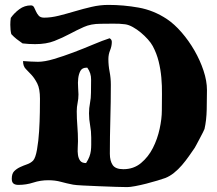

<svg xmlns="http://www.w3.org/2000/svg" viewBox="-20 -762 883 783"><path d="M422 -742Q484 -742 545.5 -731Q607 -720 661 -684Q691 -664 720.5 -630Q750 -596 773 -556Q796 -516 810 -474Q824 -432 824 -395Q824 -359 823 -315Q822 -271 814 -236Q813 -233 807.5 -222Q802 -211 795 -198Q788 -185 782 -173.5Q776 -162 774 -159Q763 -143 750 -124.5Q737 -106 722 -88.5Q707 -71 689.5 -57Q672 -43 654 -36Q643 -32 621.5 -25.5Q600 -19 576.5 -13Q553 -7 531.5 -3Q510 1 499 1Q485 1 453 0Q421 -1 385.5 -2.5Q350 -4 319 -5.5Q288 -7 278 -9Q252 -14 228.5 -20.5Q205 -27 177 -27Q145 -27 116 -17.5Q87 -8 55 -8Q42 -8 35 -13.5Q28 -19 28 -33Q28 -54 38 -64Q48 -74 62 -80.5Q76 -87 90.5 -92Q105 -97 115 -107Q125 -118 131 -152.5Q137 -187 139.5 -227Q142 -267 142.5 -304.5Q143 -342 143 -359Q143 -400 132 -421.5Q121 -443 108.5 -456.5Q96 -470 85 -481Q74 -492 74 -513Q89 -512 104.5 -511Q120 -510 135 -510Q162 -510 200.5 -521.5Q239 -533 280 -548.5Q321 -564 360 -580.5Q399 -597 427 -606Q436 -601 436 -591Q436 -574 429 -557Q422 -540 422 -521Q422 -495 427 -469.5Q432 -444 432 -417Q432 -346 430 -276Q428 -206 428 -135Q428 -106 439.5 -89Q451 -72 483 -72Q525 -72 555 -97Q585 -122 603.5 -158.5Q622 -195 631 -236.5Q640 -278 640 -311Q640 -344 640.5 -378Q641 -412 638 -445.5Q635 -479 627 -511.5Q619 -544 603 -574Q596 -587 583 -601.5Q570 -616 554.5 -629Q539 -642 522 -651.5Q505 -661 490 -663Q467 -666 440.5 -665.5Q414 -665 390 -665Q351 -665 322 -652Q293 -639 264 -623.5Q235 -608 202 -595Q169 -582 123 -582Q97 -582 72 -585Q60 -593 48 -602.5Q36 -612 26 -623Q22 -639 22 -661Q22 -668 22.5 -675Q23 -682 24 -689Q38 -709 59 -724.5Q80 -740 106 -740Q115 -740 119 -732Q123 -724 127 -715Q131 -706 138 -698Q145 -690 160 -690Q188 -690 220 -698Q252 -706 285.5 -716Q319 -726 353.5 -734Q388 -742 422 -742ZM300 -377Q300 -359 296.5 -342.5Q293 -326 293 -308Q293 -278 295.5 -247.5Q298 -217 298 -186Q298 -174 297 -159Q296 -144 298 -130Q300 -116 307 -106.5Q314 -97 331 -97Q340 -111 344.5 -123Q349 -135 350.5 -147Q352 -159 352 -171.5Q352 -184 352 -201Q352 -227 347.5 -251Q343 -275 343 -300Q343 -321 347 -341.5Q351 -362 351 -384Q351 -410 351.5 -437Q352 -464 336 -486H333Q315 -486 308 -473Q301 -460 299 -442.5Q297 -425 298.5 -406.5Q300 -388 300 -377Z"/></svg>

Font: CAT Altenglisch
Style: Regular
Weight: 400
Designer: Peter Wiegel
Foundry: Peter Wiegel, CAT Fonts
Version: Version 1.000